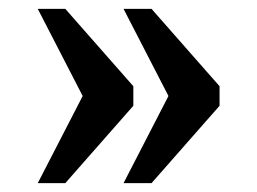

<svg xmlns="http://www.w3.org/2000/svg" viewBox="-20 -486 579 432"><path d="M258 -74 359 -270 258 -466H321L474 -292V-248L321 -74ZM65 -74 166 -270 65 -466H127L280 -292V-248L127 -74Z"/></svg>

Font: Noto Serif Gujarati SemiBold
Style: Regular
Weight: 600
Version: Version 2.102